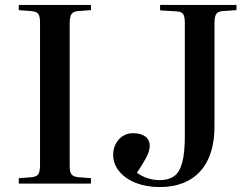

<svg xmlns="http://www.w3.org/2000/svg" viewBox="-20 -743 1009 777"><path d="M56 0V-22L111 -26Q130 -29 136 -39.5Q142 -50 142 -78V-651Q142 -676 135.5 -686Q129 -696 108 -698L56 -702V-723H348V-702L293 -698Q276 -696 269 -685.5Q262 -675 262 -647V-74Q262 -48 268.5 -38.5Q275 -29 295 -26L348 -22V0ZM626 14Q573 14 530.5 -2.5Q488 -19 463 -49Q438 -79 438 -117Q438 -141 448.5 -161Q459 -181 477 -192.5Q495 -204 518 -204Q550 -204 568 -190.5Q586 -177 586 -153Q586 -131 570 -102Q554 -73 534 -44Q551 -31 575.5 -22.5Q600 -14 627 -14Q662 -14 684.5 -30Q707 -46 717.5 -85Q728 -124 728 -194V-650Q728 -675 721.5 -685.5Q715 -696 694 -697L628 -701V-723H937V-702L879 -698Q861 -696 854.5 -685.5Q848 -675 848 -647V-232Q848 -113 790 -49.5Q732 14 626 14Z"/></svg>

Font: Literata 60pt Medium
Style: Regular
Weight: 500
Designer: Latin by Veronika Burian and Jose Scaglione. Greek by Irene Vlachou. Cyrillic by Vera Evstafieva.
Foundry: TypeTogether
Version: Version 3.103;gftools[0.9.29]